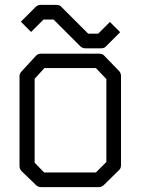

<svg xmlns="http://www.w3.org/2000/svg" viewBox="-20 -817 580 787"><path d="M122 -494V-150L161 -110H373L416 -153V-493L373 -538H162ZM70 -526 127 -588Q135 -597 149 -597H386Q401 -597 408 -588L468 -526Q476 -518 476 -505V-140Q476 -126 467 -119L406 -59Q397 -50 385 -50H149Q136 -50 128 -58L69 -115Q60 -124 60 -137V-506Q60 -516 70 -526ZM86.5 -707 65.5 -728 125.5 -788Q134.5 -797 146.5 -797H211.5Q225.5 -797 232.5 -788L341.5 -679H382.5L430.5 -727L451.5 -706L472.5 -685L415.5 -628Q408.5 -619 394.5 -619H329.5Q317.5 -619 308.5 -628L199.5 -737H158.5L107.5 -686Z"/></svg>

Font: 3270 Nerd Font Mono
Style: Regular
Weight: 400
Monospace: yes
Version: Version 3.0.1;Nerd Fonts 3.0.0